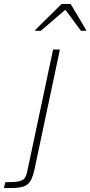

<svg xmlns="http://www.w3.org/2000/svg" viewBox="-118 -764 461 984"><path d="M-98 200 -91 170Q-47 170 -24.5 166Q-2 162 7.5 150Q17 138 22 113L154 -510H189L59 103Q53 131 45 149.5Q37 168 25.5 178.5Q14 189 -3 193.5Q-20 198 -43 199Q-66 200 -98 200ZM62 -606 63 -611 198 -744H244L323 -611L322 -606H297L217 -714L91 -606Z"/></svg>

Font: Saira Thin
Style: Italic
Weight: 100
Italic angle: -12°
Designer: Hector Gatti with collaboration of the Omnibus-Type team
Foundry: Omnibus-Type
Version: Version 1.101